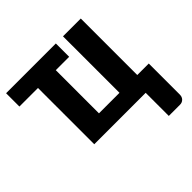

<svg xmlns="http://www.w3.org/2000/svg" viewBox="-167 -635 946 946"><g transform="rotate(-45 306.0 -162.0)"><path d="M2.4 -484.9H349.1V-392.1H255.9V-91.3H398.9V-484.9H522.9V-91.3H603V124.5Q603 141.6 593 151.4Q583 161.1 568.4 161.1H490.2V0H131.8V-392.1H2.4Z"/></g></svg>

Font: Carlito
Style: Bold
Weight: 700
Designer: Lukasz Dziedzic
Foundry: tyPoland Lukasz Dziedzic
Version: Version 1.104